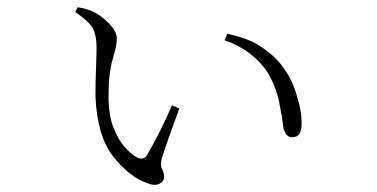

<svg xmlns="http://www.w3.org/2000/svg" viewBox="-20 -509 1040 529"><path d="M246 -380Q246 -410 236.5 -429.5Q227 -449 187 -476L194 -489Q220 -485 236 -477Q260 -466 281 -443.5Q302 -421 302 -403Q302 -384 290.5 -346Q279 -308 279 -243Q279 -193 292 -159Q305 -125 323 -104.5Q341 -84 358 -75Q374 -67 384 -80Q421 -143 454 -219L474 -210Q442 -123 426 -74Q421 -52 426.5 -43Q432 -34 432 -22Q432 -9 419 -2.5Q406 4 384 -5Q336 -22 292 -77.5Q248 -133 243 -243Q243 -284 244.5 -319.5Q246 -355 246 -380ZM599 -398 606 -416Q658 -405 690 -386Q722 -367 746 -341Q778 -306 794.5 -256.5Q811 -207 811 -170Q811 -148 804.5 -139.5Q798 -131 785 -131Q767 -131 761 -156Q758 -183 749.5 -226Q741 -269 717 -310Q675 -372 599 -398Z"/></svg>

Font: Minh Nguyen ExtraLight
Style: Regular
Weight: 250
Designer: Ryoko NISHIZUKA 西塚涼子 (kana & ideographs); Frank Grießhammer (Latin, Greek & Cyrillic); Wenlong ZHANG 张文龙 (bopomofo); San
Foundry: Adobe
Version: Version 1.100;July 7, 2023;FontCreator 14.0.0.2814 64-bit